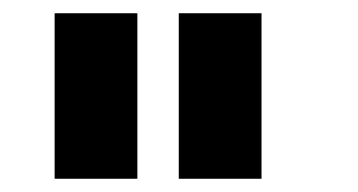

<svg xmlns="http://www.w3.org/2000/svg" viewBox="-20 -1020 540 290"><path d="M62.5 -1000H187.5V-750H62.5ZM250 -1000H375V-750H250Z"/></svg>

Font: Amiga Topaz Unicode Rus
Style: Regular
Weight: 400
Designer: dMG of Trueschool and Divine Stylers
Foundry: dMG of Trueschool and Divine Stylers
Version: Version 1.1